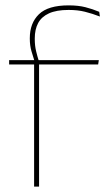

<svg xmlns="http://www.w3.org/2000/svg" viewBox="-20 -695 416 715"><path d="M235.5 -675Q271.5 -675 298 -668.2Q324.5 -661.5 349.5 -651L352 -633.5Q323.5 -644.5 296.5 -651.2Q269.5 -658 235.5 -658Q190 -658 162.2 -645.2Q134.5 -632.5 122 -609Q109.5 -585.5 109.5 -552V-549Q109.5 -525 114.5 -504.2Q119.5 -483.5 125 -466.5L108.5 -464V-467.5Q103.5 -482.5 97.2 -504.2Q91 -526 91 -550.5V-553Q91 -609 125 -642Q159 -675 235.5 -675ZM107 0V-460H125.5V0ZM14 -455V-471H114H120H348L345.5 -455Z"/></svg>

Font: Anek Tamil Medium Thin
Style: Regular
Weight: 250
Version: Version 1.003